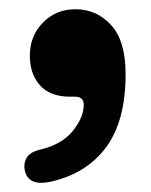

<svg xmlns="http://www.w3.org/2000/svg" viewBox="-20 -203 326 415"><path d="M131.5 6Q88 6 66.2 -18.8Q44.5 -43.5 44.5 -82.5Q44.5 -125.5 72.8 -154.2Q101 -183 143 -183Q189 -183 220.2 -148.8Q251.5 -114.5 251.5 -43Q251.5 59 208.8 116Q166 173 88.5 190Q41 200 33.5 165Q30.5 150 37.8 137.8Q45 125.5 66.5 120.5Q113.5 109.5 137.2 80.2Q161 51 161 23.5Q161 6 142 6Z"/></svg>

Font: Fraunces 72pt S100
Style: Bold
Weight: 700
Version: Version 1.000; ttfautohint (v1.8.3)